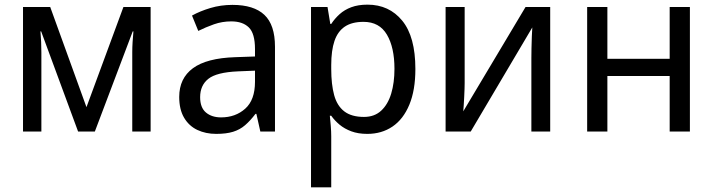

<svg xmlns="http://www.w3.org/2000/svg" viewBox="-20 -566 3067 826"><path d="M628 -536V0H549V-342Q549 -363 550.5 -386Q552 -409 554 -431H551L388 0H316L157 -431H154Q156 -409 157 -386Q158 -363 158 -339V0H79V-536H196L352 -105L511 -536Z M980 -545Q1072 -545 1117.5 -502Q1163 -459 1163 -365V0H1100L1083 -76H1079Q1057 -47 1034.5 -27.5Q1012 -8 982.5 1Q953 10 910 10Q865 10 829 -7Q793 -24 772 -59.5Q751 -95 751 -149Q751 -229 810 -272.5Q869 -316 992 -320L1077 -323V-355Q1077 -422 1050.5 -448Q1024 -474 975 -474Q936 -474 900.5 -461.5Q865 -449 833 -433L806 -499Q840 -518 885 -531.5Q930 -545 980 -545ZM1004 -259Q912 -255 876.5 -227Q841 -199 841 -148Q841 -103 866 -82Q891 -61 931 -61Q993 -61 1035 -98.5Q1077 -136 1077 -214V-262Z M1561 -546Q1654 -546 1710.5 -477Q1767 -408 1767 -269Q1767 -178 1741 -115.5Q1715 -53 1668.5 -21.5Q1622 10 1560 10Q1521 10 1491.5 -1Q1462 -12 1441 -29.5Q1420 -47 1405 -68H1399Q1401 -51 1403 -25Q1405 1 1405 20V240H1318V-536H1389L1401 -463H1405Q1420 -486 1441 -505Q1462 -524 1491.5 -535Q1521 -546 1561 -546ZM1544 -472Q1494 -472 1463.5 -451.5Q1433 -431 1419 -390Q1405 -349 1405 -286V-269Q1405 -203 1417.5 -157Q1430 -111 1461 -87Q1492 -63 1546 -63Q1591 -63 1620 -90Q1649 -117 1663 -163.5Q1677 -210 1677 -270Q1677 -362 1644.5 -417Q1612 -472 1544 -472Z M1979 -209Q1979 -200 1978.5 -183.5Q1978 -167 1977 -148.5Q1976 -130 1975 -113.5Q1974 -97 1973 -87L2241 -536H2347V0H2266V-316Q2266 -332 2266.5 -358Q2267 -384 2268 -409.5Q2269 -435 2270 -448L2005 0H1897V-536H1979Z M2593 -536V-313H2861V-536H2948V0H2861V-239H2593V0H2506V-536Z"/></svg>

Font: Noto Sans Display
Style: Regular
Weight: 400
Designer: Monotype Design Team
Foundry: Monotype Imaging Inc.
Version: Version 2.003